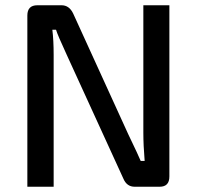

<svg xmlns="http://www.w3.org/2000/svg" viewBox="-20 -710 748 730"><path d="M624 -690V-39Q624 0 587 0H492Q462 0 449 -31L234 -501Q198 -579 193 -597H179Q184 -557 184 -501V0H84V-651Q84 -690 122 -690H214Q243 -690 258 -659L467 -201Q471 -192 481 -171.5Q491 -151 499.5 -132.5Q508 -114 515 -98H530Q525 -158 525 -205V-690Z"/></svg>

Font: Exo 2.0 Medium
Style: Regular
Weight: 500
Designer: Natanael Gama
Version: Version 1.001;PS 001.001;hotconv 1.0.70;makeotf.lib2.5.58329